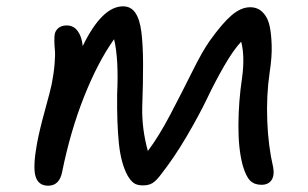

<svg xmlns="http://www.w3.org/2000/svg" viewBox="-20 -631 982 613"><path d="M133.8 -38.1Q102.5 -38.1 93.5 -67.9Q84.5 -97.7 98.1 -172.9Q106.4 -216.8 123.5 -278.8Q140.6 -340.8 145 -361.8Q151.9 -397.5 154.3 -427Q156.7 -456.5 155.3 -470.5Q153.8 -484.4 153.6 -499.8Q153.3 -515.1 154.8 -522Q157.2 -534.2 167.2 -542Q177.2 -549.8 192.9 -549.8Q214.8 -549.8 228 -532Q241.2 -514.2 244.1 -483.9Q305.7 -610.8 373 -610.8Q397.9 -610.8 412.1 -590.1Q426.3 -569.3 431.4 -528.8Q436.5 -488.3 436.8 -428Q437 -367.7 434.1 -289.1Q432.6 -219.2 452.1 -148.9Q487.3 -195.8 524.2 -266.1Q561 -336.4 593.8 -402.3Q626.5 -468.3 649.9 -501Q689.5 -556.6 719.5 -582.3Q749.5 -607.9 778.8 -607.9Q792.5 -607.9 804 -602.5Q815.4 -597.2 825.9 -583.3Q836.4 -569.3 841.3 -545.9Q846.2 -522.5 847.4 -486.1Q848.6 -449.7 840.8 -398.9Q830.1 -325.2 833.3 -244.6Q836.4 -164.1 852.1 -97.2Q856.9 -70.3 846.7 -55.7Q836.4 -41 814.9 -41Q792 -41 778.6 -54.4Q765.1 -67.9 754.9 -103Q740.7 -155.8 741.2 -232.2Q741.7 -308.6 752.9 -382.8Q762.2 -451.7 750 -498Q724.1 -470.2 694.8 -418.9Q665.5 -367.7 641.1 -316.4Q616.7 -265.1 576.4 -196.3Q536.1 -127.4 492.2 -71.8Q479 -54.2 467 -46.6Q455.1 -39.1 436 -39.1Q418 -39.1 407.5 -46.4Q397 -53.7 387.2 -70.8Q366.2 -109.4 359.6 -172.9Q353 -236.3 354 -330.1Q359.4 -442.4 344.2 -505.9Q292.5 -433.1 248.5 -322.5Q204.6 -211.9 178.2 -81.1Q169.4 -38.1 133.8 -38.1Z"/></svg>

Font: Shantell Sans Irregular
Style: Italic
Weight: 400
Italic angle: -11.31°
Designer: Stephen Nixon, Anya Danilova, Shantell Martin
Foundry: Arrow Type
Version: Version 1.006;[9816181b4]